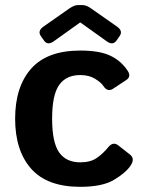

<svg xmlns="http://www.w3.org/2000/svg" viewBox="-20 -720 570 750"><path d="M139.6 -579.1Q125.5 -599.1 149.9 -616.2L251 -687Q270 -700.2 284.2 -700.2H302.7Q316.9 -700.2 335.9 -687L437 -616.2Q461.4 -599.1 447.3 -579.1L435.1 -561.5Q420.4 -541.5 397 -558.6L293.9 -632.3H293L189.9 -558.6Q166 -541.5 151.9 -561.5ZM39.1 -256.3Q39.1 -380.9 101.6 -451.7Q164.1 -522.5 293.5 -522.5Q369.1 -522.5 411.1 -502.4Q453.1 -482.4 478.5 -443.8Q493.7 -420.9 473.6 -407.7L421.9 -373.5Q399.9 -358.9 383.3 -384.8Q375 -397.5 351.6 -412.1Q328.1 -426.8 293.5 -426.8Q238.3 -426.8 210.9 -387.9Q183.6 -349.1 183.6 -256.3Q183.6 -163.6 210.9 -124.8Q238.3 -85.9 293.5 -85.9Q333 -85.9 357.4 -102.5Q381.8 -119.1 403.3 -145.5Q421.9 -168 442.4 -151.9L487.8 -116.2Q508.3 -100.1 490.2 -73.2Q471.2 -44.9 425.5 -17.6Q379.9 9.8 293.5 9.8Q164.1 9.8 101.6 -61Q39.1 -131.8 39.1 -256.3Z"/></svg>

Font: Istok Web
Style: Bold
Weight: 700
Designer: Andrey V. Panov
Foundry: Andrey V. Panov
Version: Version 1.0.2g